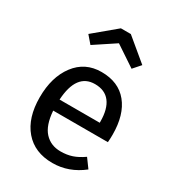

<svg xmlns="http://www.w3.org/2000/svg" viewBox="-192 -901 928 1023"><g transform="rotate(30 272.0 -390.0)"><path d="M278.8 -717.8 151.9 -633.8 112.8 -679.2 248 -792H309.1L444.8 -679.2L404.8 -633.8ZM493.2 -278.8Q493.2 -256.3 491.2 -231.9H154.8Q161.1 -144.5 198.7 -103.8Q236.3 -63 296.9 -63Q335.4 -63 367.4 -73.7Q399.4 -84.5 434.1 -108.9L474.1 -54.2Q390.1 12.2 290 12.2Q180.2 12.2 118.7 -59.8Q57.1 -131.8 57.1 -257.8Q57.1 -382.8 116.2 -460.9Q175.3 -539.1 275.9 -539.1Q380.9 -539.1 437 -470.2Q493.2 -401.4 493.2 -278.8ZM401.9 -299.8V-306.2Q401.9 -384.3 370.6 -425Q339.4 -465.8 277.8 -465.8Q164.6 -465.8 154.8 -299.8Z"/></g></svg>

Font: FiraGO
Style: Regular
Weight: 400
Designer: bBox Type
Foundry: bBox Type GmbH
Version: Version 1.001;PS 001.001;hotconv 1.0.88;makeotf.lib2.5.64775